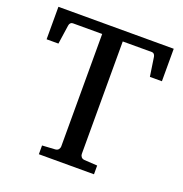

<svg xmlns="http://www.w3.org/2000/svg" viewBox="-122 -779 844 887"><g transform="rotate(20 299.5 -335.5)"><path d="M523.9 -511.2 509.8 -605Q508.3 -612.8 504.2 -617.4Q500 -622.1 493.2 -622.1H350.1V-68.8Q350.1 -61.5 355.2 -54.7Q360.4 -47.9 371.1 -46.9L435.1 -43V0H164.1V-43L228 -46.9Q238.8 -47.9 243.9 -54.7Q249 -61.5 249 -68.8V-622.1H105Q98.1 -622.1 93.5 -617.4Q88.9 -612.8 87.9 -605L74.2 -511.2H16.1V-670.9H583V-511.2Z"/></g></svg>

Font: Charis SIL Phon
Style: Regular
Weight: 400
Foundry: SIL International
Version: Version 5.000